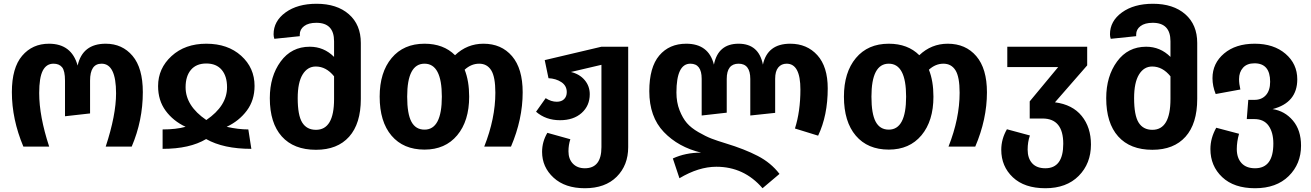

<svg xmlns="http://www.w3.org/2000/svg" viewBox="-20 -778 6958 1019"><path d="M104 0Q43 -145 43 -289Q43 -418 97.5 -482Q152 -546 240 -546Q360 -546 392 -430Q418 -546 541 -546Q629 -546 683.5 -481.5Q738 -417 738 -289Q738 -138 679 0H541Q596 -167 596 -283Q596 -440 519 -440Q458 -440 458 -350V-176L325 -161V-350Q325 -402 309.5 -421Q294 -440 264 -440Q226 -440 207 -403Q188 -366 188 -284Q188 -161 241 0Z M819 -321Q819 -415 890.5 -480.5Q962 -546 1075 -546Q1189 -546 1260 -482Q1331 -418 1331 -322Q1331 -246 1290 -191Q1249 -136 1183 -105Q1245 -91 1298 -91L1314 12Q1166 12 1074 -40Q987 12 843 12V-91Q914 -91 965 -105Q899 -136 859 -190.5Q819 -245 819 -321ZM965 -315Q965 -216 1075 -141Q1185 -216 1185 -315Q1185 -374 1156.5 -407.5Q1128 -441 1075 -441Q1022 -441 993.5 -407.5Q965 -374 965 -315Z M1660 -758Q1768 -758 1831.5 -702.5Q1895 -647 1895 -550V-253Q1895 -122 1833 -52.5Q1771 17 1657 17Q1539 17 1475.5 -54Q1412 -125 1412 -257Q1412 -373 1469.5 -451.5Q1527 -530 1624 -530Q1699 -530 1753 -476V-559Q1753 -657 1659 -657Q1617 -657 1594 -639.5Q1571 -622 1571 -595V-586L1436 -572Q1432 -584 1432 -596Q1432 -666 1495.5 -712Q1559 -758 1660 -758ZM1657 -89Q1753 -89 1753 -252V-373Q1711 -425 1656 -425Q1612 -425 1586 -382.5Q1560 -340 1560 -257Q1560 -166 1584 -127.5Q1608 -89 1657 -89Z M2546 -546Q2641 -546 2697.5 -480Q2754 -414 2754 -288Q2754 -145 2692 0H2550Q2609 -149 2609 -286Q2609 -370 2587 -405Q2565 -440 2523 -440Q2481 -440 2446 -408Q2470 -348 2470 -265Q2470 -136 2406.5 -60Q2343 16 2233 16Q2121 16 2058 -58Q1995 -132 1995 -265Q1995 -394 2058.5 -470Q2122 -546 2233 -546Q2334 -546 2395 -485Q2459 -546 2546 -546ZM2233 -90Q2325 -90 2325 -265Q2325 -440 2233 -440Q2141 -440 2141 -265Q2141 -174 2163.5 -132Q2186 -90 2233 -90Z M3172 -530H3314V3Q3314 99 3253 160Q3192 221 3084 221Q2979 221 2918 165Q2857 109 2857 28Q2857 -26 2885 -73L3007 -39Q2997 -9 2997 25Q2997 66 3020.5 90.5Q3044 115 3084 115Q3172 115 3172 3V-434L3010 -396Q3056 -385 3083 -353Q3110 -321 3110 -278Q3110 -217 3067 -178.5Q3024 -140 2952 -140Q2877 -140 2825 -185L2876 -257Q2905 -238 2935 -238Q2960 -238 2974 -252Q2988 -266 2988 -289Q2988 -323 2959.5 -342Q2931 -361 2891 -363L2871 -459Z M4174 -546Q4263 -546 4318 -485Q4373 -424 4373 -309Q4373 -165 4322 -58L4199 -96Q4228 -187 4228 -303Q4228 -440 4155 -440Q4127 -440 4110.5 -420Q4094 -400 4094 -360V-179L3962 -165V-359Q3962 -440 3900 -440Q3837 -440 3837 -359V-180L3704 -165V-360Q3704 -440 3644 -440Q3570 -440 3570 -287Q3570 -235 3586.5 -193Q3603 -151 3625.5 -125Q3648 -99 3687 -76.5Q3726 -54 3756 -42.5Q3786 -31 3832 -17Q3931 13 4001.5 49.5Q4072 86 4117 145L4027 221Q3929 107 3782 107Q3688 107 3586 168L3551 63Q3618 32 3701 32Q3580 3 3503 -77.5Q3426 -158 3426 -294Q3426 -421 3479 -483.5Q3532 -546 3622 -546Q3741 -546 3769 -435Q3791 -546 3900 -546Q4007 -546 4029 -435Q4053 -546 4174 -546Z M5010 -546Q5105 -546 5161.5 -480Q5218 -414 5218 -288Q5218 -145 5156 0H5014Q5073 -149 5073 -286Q5073 -370 5051 -405Q5029 -440 4987 -440Q4945 -440 4910 -408Q4934 -348 4934 -265Q4934 -136 4870.5 -60Q4807 16 4697 16Q4585 16 4522 -58Q4459 -132 4459 -265Q4459 -394 4522.5 -470Q4586 -546 4697 -546Q4798 -546 4859 -485Q4923 -546 5010 -546ZM4697 -90Q4789 -90 4789 -265Q4789 -440 4697 -440Q4605 -440 4605 -265Q4605 -174 4627.5 -132Q4650 -90 4697 -90Z M5579 -235Q5672 -223 5721 -162.5Q5770 -102 5770 -11Q5770 90 5705 155.5Q5640 221 5528 221Q5417 221 5355.5 163Q5294 105 5294 17Q5294 -40 5324 -92L5446 -59Q5434 -25 5434 16Q5434 62 5458 88.5Q5482 115 5528 115Q5623 115 5623 -15Q5623 -149 5513 -149H5445V-240L5596 -422H5326V-530H5750V-431Z M6099 -758Q6207 -758 6270.5 -702.5Q6334 -647 6334 -550V-253Q6334 -122 6272 -52.5Q6210 17 6096 17Q5978 17 5914.5 -54Q5851 -125 5851 -257Q5851 -373 5908.5 -451.5Q5966 -530 6063 -530Q6138 -530 6192 -476V-559Q6192 -657 6098 -657Q6056 -657 6033 -639.5Q6010 -622 6010 -595V-586L5875 -572Q5871 -584 5871 -596Q5871 -666 5934.5 -712Q5998 -758 6099 -758ZM6096 -89Q6192 -89 6192 -252V-373Q6150 -425 6095 -425Q6051 -425 6025 -382.5Q5999 -340 5999 -257Q5999 -166 6023 -127.5Q6047 -89 6096 -89Z M6734 -199Q6799 -189 6842 -138Q6885 -87 6885 -5Q6885 92 6819.5 156.5Q6754 221 6641 221Q6529 221 6466.5 162Q6404 103 6404 13Q6404 -45 6435 -100L6556 -68Q6544 -26 6544 13Q6544 60 6569 87.5Q6594 115 6641 115Q6738 115 6738 -16Q6738 -75 6713 -110.5Q6688 -146 6637 -146H6597L6605 -248H6638Q6676 -248 6698.5 -273Q6721 -298 6721 -344Q6721 -442 6638 -442Q6598 -442 6577 -418.5Q6556 -395 6556 -358Q6556 -333 6563 -303L6432 -279Q6415 -321 6415 -363Q6415 -442 6476.5 -494Q6538 -546 6639 -546Q6740 -546 6802.5 -492.5Q6865 -439 6865 -357Q6865 -233 6734 -199Z"/></svg>

Font: FiraGO SemiBold
Style: Regular
Weight: 600
Designer: bBox Type
Foundry: bBox Type GmbH
Version: Version 1.001;PS 001.001;hotconv 1.0.88;makeotf.lib2.5.64775